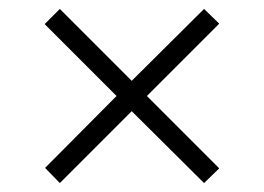

<svg xmlns="http://www.w3.org/2000/svg" viewBox="-20 -536 591 430"><path d="M275 -287 114 -126 81 -160 241 -321 80 -482 114 -516 275 -355 437 -516 471 -483 309 -321 471 -159 437 -126Z"/></svg>

Font: Noto Sans Devanagari Light
Style: Regular
Weight: 300
Version: Version 2.003